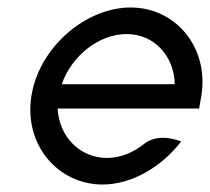

<svg xmlns="http://www.w3.org/2000/svg" viewBox="-20 -482 561 513"><path d="M64 -226C43 -95 135 11 254 11C331 11 411 -35 464 -104C464 -104 407 -129 367 -99C337 -75 303 -60 266 -60C194 -60 138 -116 134 -192H512L518 -226C539 -357 448 -462 329 -462C210 -462 85 -357 64 -226ZM145 -257C172 -334 245 -391 318 -391C391 -391 445 -334 447 -257Z"/></svg>

Font: Charger Pro
Style: NarObl
Weight: 400
Designer: Jasper
Foundry: Cannot Into Space Fonts
Version: Version 1.09